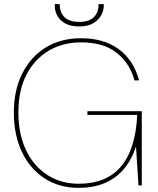

<svg xmlns="http://www.w3.org/2000/svg" viewBox="-20 -897 765 929"><path d="M361 12Q266 12 195 -34.5Q124 -81 85.5 -163Q47 -245 47 -353Q47 -460 87.5 -541Q128 -622 201 -667Q274 -712 372 -712Q482 -712 554 -659.5Q626 -607 653 -508H631Q608 -591 544.5 -641.5Q481 -692 372 -692Q284 -692 215.5 -651.5Q147 -611 108 -535.5Q69 -460 69 -353Q69 -248 106 -170.5Q143 -93 209 -50.5Q275 -8 361 -8Q495 -8 565.5 -91.5Q636 -175 644 -341H403V-359H666V0H650L638 -188Q616 -121 577 -76.5Q538 -32 484 -10Q430 12 361 12ZM363 -769Q320 -769 294 -784.5Q268 -800 256.5 -822.5Q245 -845 245 -867V-877H269Q269 -836 292.5 -813.5Q316 -791 363 -791Q410 -791 433.5 -813.5Q457 -836 457 -877H482V-868Q482 -846 469.5 -823Q457 -800 431 -784.5Q405 -769 363 -769Z"/></svg>

Font: DM Sans 9pt Thin
Style: Regular
Weight: 250
Version: Version 4.004;gftools[0.9.30]